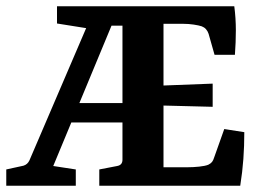

<svg xmlns="http://www.w3.org/2000/svg" viewBox="-27 -593 827 613"><path d="M290 0V-52L347 -63Q364 -66 364 -83V-573H721Q726 -535 726 -496.5Q726 -458 723 -418H658L639 -485Q633 -503 617 -509Q608 -512 591.5 -514.5Q575 -517 557 -517H495V-320L652 -326V-252L495 -256V-59H572Q590 -59 609 -61Q628 -63 638 -67Q646 -71 650 -76Q654 -81 657 -91L689 -181L753 -171Q753 -127 750 -85.5Q747 -44 740 0ZM-7 0V-52L48 -64Q61 -68 67 -81L278 -573H393L391 -511H329L143 -63L215 -52V0ZM162 -202 181 -264H413V-202ZM268 -500 155 -518V-573H296Z"/></svg>

Font: Yrsa
Style: Regular
Weight: 400
Designer: Anna Giedrys (Yrsa+Rasa design), David Brezina (Yrsa art-direction, Rasa art-direction, design)
Foundry: Rosetta Type Foundry
Version: Version 2.004